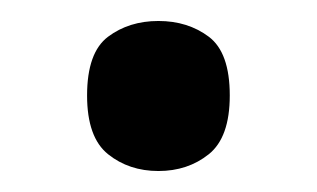

<svg xmlns="http://www.w3.org/2000/svg" viewBox="-20 -447 302 183"><path d="M131 -284Q103 -284 83 -300Q63 -316 63 -356Q63 -397 83 -412Q103 -427 131 -427Q159 -427 179 -412Q199 -397 199 -356Q199 -316 179 -300Q159 -284 131 -284Z"/></svg>

Font: Noto Serif Hentaigana Medium
Style: Regular
Weight: 500
Designer: Kazuhiro Yamada
Foundry: nipponia
Version: Version 1.000; ttfautohint (v1.8.4.7-5d5b)